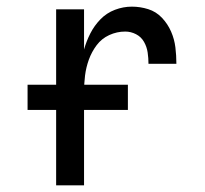

<svg xmlns="http://www.w3.org/2000/svg" viewBox="-20 -558 616 578"><path d="M149 0H233V-281Q233 -306 236 -330.5Q239 -355 247.5 -378.5Q256 -402 271 -422Q286 -442 309 -452.5Q332 -463 357 -463Q374 -463 389.5 -455Q405 -447 413.5 -432Q422 -417 424.5 -400Q427 -383 427 -366H511Q511 -391 508 -415.5Q505 -440 495 -463Q485 -486 467.5 -504.5Q450 -523 426 -530.5Q402 -538 377 -538Q351 -538 326 -528.5Q301 -519 282.5 -500Q264 -481 252 -457.5Q240 -434 233 -409V-530H149ZM365 -227V-303H63V-227Z"/></svg>

Font: Iosevka SS01 Extended
Style: Regular
Weight: 400
Width: 7
Monospace: yes
Designer: Belleve Invis
Foundry: Belleve Invis
Version: Version 3.4.7; ttfautohint (v1.8.3)